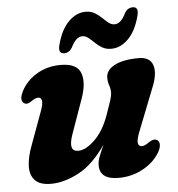

<svg xmlns="http://www.w3.org/2000/svg" viewBox="-51 -742 745 805"><g transform="rotate(-5 321.0 -340.0)"><path d="M590.5 -130.5Q600 -125 600.2 -110.8Q600.5 -96.5 589.5 -78Q565 -37 518.2 -11.8Q471.5 13.5 416.5 13.5Q337 13.5 337 -46Q337 -63.5 345.2 -84.8Q353.5 -106 365 -131Q310 -51 248.5 -18.8Q187 13.5 132 13.5Q85.5 13.5 64.8 -8.2Q44 -30 45 -67.8Q46 -105.5 64.5 -154.5L114.5 -291Q126.5 -323 124.2 -337Q122 -351 109 -351Q97 -351 79.5 -338.5Q61 -324.5 48 -333.5Q28.5 -346.5 49 -386Q71.5 -428 115.2 -453.8Q159 -479.5 215 -479.5Q283 -479.5 298.5 -438Q314 -396.5 290 -330L239.5 -187.5Q213 -114.5 257 -114.5Q289 -114.5 326.8 -150.8Q364.5 -187 388 -252Q402 -291 408.8 -312Q415.5 -333 415.5 -347Q415.5 -362.5 410.2 -376.8Q405 -391 405 -409Q405 -441 441.5 -460.2Q478 -479.5 543 -479.5Q591 -479.5 602.5 -444Q614 -408.5 589.5 -350L521 -176Q506 -139 508.8 -124.8Q511.5 -110.5 525.5 -110.5Q536.5 -110.5 556 -124.5Q576.5 -138.5 590.5 -130.5ZM433 -528.5Q410.5 -528.5 394.5 -538Q378.5 -547.5 365.8 -560Q353 -572.5 341 -582Q329 -591.5 315.5 -591.5Q289 -591.5 267.5 -547Q255 -527 234.5 -527Q207 -527 217.5 -565Q234 -627.5 266.8 -660Q299.5 -692.5 338 -692.5Q360.5 -692.5 376.5 -683Q392.5 -673.5 405.2 -661Q418 -648.5 430 -639Q442 -629.5 455.5 -629.5Q483 -629.5 503.5 -674Q516 -694 537 -694Q564 -694 553.5 -656Q537 -593 504.2 -560.8Q471.5 -528.5 433 -528.5Z"/></g></svg>

Font: Fraunces 9pt Soft
Style: Bold Italic
Weight: 700
Italic angle: -16°
Version: Version 1.000;[b76b70a41]